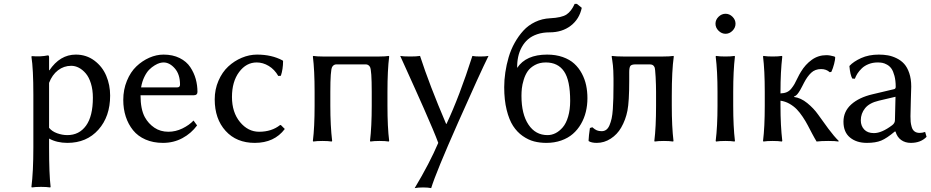

<svg xmlns="http://www.w3.org/2000/svg" viewBox="-20 -718 4740 978"><path d="M230 -295.9V-66.9Q244.6 -48.8 270.8 -39.3Q296.9 -29.8 323.2 -29.8Q383.3 -29.8 418.2 -77.9Q453.1 -126 453.1 -220.2Q453.1 -260.7 443.1 -293Q433.1 -325.2 416.7 -344.2Q400.4 -363.3 381.6 -373Q362.8 -382.8 342.8 -382.8Q305.2 -382.8 275.4 -359.9Q245.6 -336.9 230 -295.9ZM366.2 -439.9Q419.9 -439.9 460.7 -409.4Q501.5 -378.9 521.2 -332Q541 -285.2 541 -231Q541 -124.5 481.2 -57.4Q421.4 9.8 323.2 9.8Q270 9.8 230 -12.2V33.2Q230 168.5 237.8 233.9L235.8 236.8Q217.3 233.9 189 233.9Q160.2 233.9 142.1 236.8L140.1 233.9Q149.9 156.2 149.9 33.2V-234.9Q149.9 -367.7 140.1 -429.2L142.1 -432.1Q187.5 -428.2 224.1 -436Q230 -436 230 -425.8V-363.8L231 -358.9Q285.2 -439.9 366.2 -439.9Z M698.7 -272.9H882.8Q897 -272.9 897 -287.1Q897 -339.4 870.4 -369.6Q843.8 -399.9 813 -399.9Q804.7 -399.9 793.7 -397Q782.7 -394 767.8 -385Q752.9 -376 739.7 -362.8Q726.6 -349.6 715.1 -325.9Q703.6 -302.2 698.7 -272.9ZM965.8 -104 983.9 -79.1Q954.1 -38.6 909.2 -14.4Q864.3 9.8 810.1 9.8Q760.3 9.8 721.2 -7.3Q682.1 -24.4 657.7 -54.7Q633.3 -85 620.6 -124Q607.9 -163.1 607.9 -209Q607.9 -261.7 626.5 -306.6Q645 -351.6 674.8 -379.9Q704.6 -408.2 740.7 -424.1Q776.9 -439.9 813 -439.9Q859.9 -439.9 895 -422.4Q930.2 -404.8 949.2 -376Q968.3 -347.2 977.1 -315.4Q985.8 -283.7 985.8 -250Q985.8 -232.9 967.8 -232.9H695.8Q695.8 -161.6 717.8 -121.1Q735.8 -88.4 766.4 -67.6Q796.9 -46.9 837.9 -46.9Q874.5 -46.9 909.2 -63.7Q943.8 -80.6 965.8 -104Z M1287.6 -399.9Q1234.4 -399.9 1198 -351.1Q1161.6 -302.2 1161.6 -224.1Q1161.6 -146 1202.4 -96.4Q1243.2 -46.9 1299.8 -46.9Q1363.8 -46.9 1406.7 -81.1H1410.6L1430.7 -61Q1377.4 9.8 1277.8 9.8Q1184.6 9.8 1129.2 -51.3Q1073.7 -112.3 1073.7 -211.9Q1073.7 -262.7 1092.8 -306.6Q1111.8 -350.6 1142.6 -379.2Q1173.3 -407.7 1211.7 -423.8Q1250 -439.9 1289.6 -439.9Q1363.8 -439.9 1419.4 -410.2L1421.9 -407.2Q1421.9 -365.7 1410.6 -332L1397.5 -331.1Q1378.4 -364.3 1348.9 -382.1Q1319.3 -399.9 1287.6 -399.9Z M1622.6 -430.2H1913.6Q1942.4 -430.2 1960.4 -433.1L1962.4 -430.2Q1953.6 -360.4 1953.6 -250V-180.2Q1953.6 -69.8 1962.4 0L1960.4 2.9Q1942.4 0 1913.6 0Q1884.8 0 1866.7 2.9L1864.7 0Q1873.5 -73.2 1873.5 -180.2V-250Q1873.5 -360.8 1864.7 -377Q1856.9 -390.1 1842.8 -390.1H1693.8Q1679.7 -390.1 1671.9 -377Q1662.6 -360.4 1662.6 -250V-180.2Q1662.6 -77.6 1671.9 0L1669.4 2.9Q1651.4 0 1622.6 0Q1593.8 0 1575.7 2.9L1573.7 0Q1582.5 -69.8 1582.5 -180.2V-250Q1582.5 -360.4 1573.7 -430.2L1575.7 -433.1Q1594.2 -430.2 1622.6 -430.2Z M2018.6 -433.1Q2033.2 -430.2 2070.3 -430.2Q2101.1 -430.2 2119.6 -433.1Q2167.5 -285.6 2252.4 -86.9H2254.4Q2320.3 -227.1 2386.2 -433.1Q2399.4 -430.2 2425.3 -430.2Q2453.6 -430.2 2468.3 -433.1Q2426.8 -349.6 2314 -95.2Q2201.2 159.2 2176.3 240.2Q2160.6 236.8 2135.3 236.8Q2109.4 236.8 2092.3 240.2Q2168 113.8 2212.4 9.8Q2202.6 -17.1 2183.8 -61.8Q2165 -106.4 2139.4 -164.6Q2113.8 -222.7 2095.2 -263.7Q2076.7 -304.7 2049.6 -364.7Q2022.5 -424.8 2018.6 -433.1Z M2918.5 -698.2 2943.4 -678.2Q2931.2 -620.6 2887.2 -586.9Q2843.3 -553.2 2779.3 -553.2Q2744.6 -553.2 2716.6 -543.7Q2688.5 -534.2 2669.4 -517.6Q2650.4 -501 2637.7 -477.8Q2625 -454.6 2619.4 -428.2Q2613.8 -401.9 2614.3 -372.1Q2659.2 -439.9 2767.1 -439.9Q2811 -439.9 2846.4 -427.5Q2881.8 -415 2905 -393.8Q2928.2 -372.6 2943.6 -343.8Q2959 -314.9 2965.6 -283.7Q2972.2 -252.4 2972.2 -217.8Q2972.2 -181.6 2964.1 -148.4Q2956.1 -115.2 2939.2 -86.2Q2922.4 -57.1 2897.9 -35.9Q2873.5 -14.6 2838.9 -2.4Q2804.2 9.8 2763.2 9.8Q2729.5 9.8 2700.2 2.2Q2670.9 -5.4 2642.3 -25.4Q2613.8 -45.4 2593.5 -76.7Q2573.2 -107.9 2560.8 -158.2Q2548.3 -208.5 2548.3 -273.9Q2548.3 -311 2554 -349.4Q2559.6 -387.7 2571 -426.8Q2582.5 -465.8 2601.8 -500.2Q2621.1 -534.7 2646 -562Q2670.9 -589.4 2706.1 -606.2Q2741.2 -623 2782.2 -625Q2840.8 -627.9 2865.5 -644Q2890.1 -660.2 2907.2 -698.2ZM2760.3 -399.9Q2728.5 -399.9 2704.6 -386.7Q2680.7 -373.5 2668 -355.2Q2655.3 -336.9 2647.7 -311.8Q2640.1 -286.6 2638.2 -267.8Q2636.2 -249 2636.2 -230Q2636.2 -136.7 2671.9 -83.3Q2707.5 -29.8 2769 -29.8Q2790 -29.8 2809.6 -39.6Q2829.1 -49.3 2846.4 -69.3Q2863.8 -89.4 2874 -124.3Q2884.3 -159.2 2884.3 -204.1Q2884.3 -309.1 2853 -354.5Q2821.8 -399.9 2760.3 -399.9Z M3361.8 0Q3333 0 3314.9 2.9L3313 0Q3321.8 -69.8 3321.8 -180.2V-250Q3321.8 -283.2 3319.6 -325.7Q3317.4 -368.2 3314 -376Q3310.1 -383.8 3304.4 -387Q3298.8 -390.1 3288.1 -390.1H3218.8Q3196.3 -390.1 3190.7 -381.8Q3185.1 -373.5 3185.1 -350.1V-306.2Q3185.1 -200.7 3176 -154.3Q3167 -107.9 3144 -67.9Q3124 -33.2 3090.8 -11.7Q3057.6 9.8 3020 9.8Q2993.2 9.8 2979 1L2978 -2Q2979 -27.3 2984.9 -65.9L2997.1 -69.8Q3010.3 -58.1 3020.3 -54Q3030.3 -49.8 3044.9 -49.8Q3058.1 -49.8 3068.1 -57.1Q3078.1 -64.5 3084.7 -80.1Q3091.3 -95.7 3095.5 -114.5Q3099.6 -133.3 3101.6 -162.1Q3103.5 -190.9 3104.2 -218Q3105 -245.1 3105 -283.2V-318.8Q3105 -339.8 3104 -357.9Q3103 -376 3102.1 -384.8Q3101.1 -393.6 3098.9 -408.9Q3096.7 -424.3 3095.7 -430.2L3096.7 -433.1Q3119.6 -430.2 3153.8 -430.2H3358.9Q3374 -430.2 3387 -430.9Q3399.9 -431.6 3405.3 -432.6L3410.6 -433.1L3412.1 -430.2Q3401.9 -358.9 3401.9 -230V-180.2Q3401.9 -73.2 3410.6 0L3408.7 2.9Q3390.1 0 3361.8 0Z M3640.1 -561.5Q3624.5 -577.1 3624.5 -597.2Q3624.5 -617.2 3640.1 -632.6Q3655.8 -647.9 3675.8 -647.9Q3695.8 -647.9 3711.2 -632.6Q3726.6 -617.2 3726.6 -597.2Q3726.6 -577.1 3711.2 -561.5Q3695.8 -545.9 3675.8 -545.9Q3655.8 -545.9 3640.1 -561.5ZM3634.8 -180.2V-250Q3634.8 -356.4 3625.5 -430.2L3627.4 -433.1Q3646 -430.2 3674.8 -430.2Q3703.6 -430.2 3721.7 -433.1L3723.6 -430.2Q3714.8 -356.9 3714.8 -250V-180.2Q3714.8 -73.2 3723.6 0L3721.7 2.9Q3703.6 0 3674.8 0Q3645.5 0 3627.4 2.9L3625.5 0Q3634.8 -73.7 3634.8 -180.2Z M3875.5 -180.2V-250Q3875.5 -360.4 3866.7 -430.2L3868.7 -433.1Q3887.2 -430.2 3915.5 -430.2Q3944.3 -430.2 3962.4 -433.1L3964.8 -430.2Q3955.6 -352.5 3955.6 -250V-242.2Q3974.1 -242.7 3987.5 -248.5Q4001 -254.4 4010.7 -266.6Q4020.5 -278.8 4026.9 -290Q4033.2 -301.3 4042.5 -320.6Q4051.8 -339.8 4059.6 -352.1Q4082 -389.6 4115 -413.3Q4147.9 -437 4189.5 -437Q4206.5 -437 4230.5 -430.2L4234.4 -425.8Q4234.4 -415 4228.8 -392.6Q4223.1 -370.1 4214.8 -352.1L4206.5 -350.1Q4189 -366.2 4162.6 -366.2Q4131.8 -366.2 4111.8 -347.2Q4091.8 -328.1 4075.7 -296.9Q4074.2 -293.5 4066.4 -278.8Q4058.6 -264.2 4056.2 -259.8Q4053.7 -255.4 4047.6 -246.3Q4041.5 -237.3 4036.1 -232.9Q4030.8 -228.5 4024.4 -226.1V-224.1Q4059.1 -219.7 4092 -192.9Q4125 -166 4147 -134.8Q4168.9 -103.5 4199.2 -62.7Q4229.5 -22 4252.4 0L4250.5 2.9Q4237.3 0 4198.7 0Q4162.1 0 4139.6 2.9Q4130.4 -11.7 4117.2 -36.6Q4104 -61.5 4094 -80.8Q4084 -100.1 4068.8 -122.8Q4053.7 -145.5 4038.3 -161.4Q4022.9 -177.2 4001.5 -189.5Q3980 -201.7 3955.6 -205.1V-180.2Q3955.6 -77.6 3964.8 0L3962.4 2.9Q3944.3 0 3915.5 0Q3886.7 0 3868.7 2.9L3866.7 0Q3875.5 -69.8 3875.5 -180.2Z M4541.5 -225.1 4456.5 -205.1Q4408.2 -193.8 4386.5 -166.7Q4364.7 -139.6 4364.7 -105Q4364.7 -77.1 4381.8 -58.6Q4398.9 -40 4431.6 -40Q4471.2 -40 4524.4 -80.1Q4538.6 -90.8 4538.6 -106ZM4541.5 -47.9H4537.6Q4497.1 -13.7 4468.8 -2Q4440.4 9.8 4395.5 9.8Q4342.8 9.8 4309.6 -17.6Q4276.4 -44.9 4276.4 -98.1Q4276.4 -150.4 4315.9 -186Q4355.5 -221.7 4424.3 -237.8L4535.6 -264.2Q4542.5 -266.6 4542.5 -275.9Q4542.5 -308.1 4536.1 -331.8Q4529.8 -355.5 4520.8 -368.4Q4511.7 -381.3 4498.3 -388.7Q4484.9 -396 4474.4 -397.9Q4463.9 -399.9 4450.7 -399.9Q4425.8 -399.9 4404.8 -391.6Q4383.8 -383.3 4370.1 -370.1Q4356.4 -356.9 4347.9 -343.8Q4339.4 -330.6 4334.5 -316.9L4321.3 -317.9Q4310.5 -336.9 4306.6 -381.8Q4327.1 -404.3 4366.2 -422.1Q4405.3 -439.9 4456.5 -439.9Q4481.4 -439.9 4503.2 -436Q4524.9 -432.1 4547.4 -421.1Q4569.8 -410.2 4585.7 -392.6Q4601.6 -375 4611.6 -345.5Q4621.6 -315.9 4621.6 -276.9Q4621.6 -273.4 4619.6 -208Q4617.7 -142.6 4617.7 -126Q4617.7 -108.9 4618.7 -97.9Q4619.6 -86.9 4623.8 -71.8Q4627.9 -56.6 4638.2 -48.8Q4648.4 -41 4664.6 -41Q4678.2 -41 4692.4 -45.9L4699.7 -21Q4669.9 9.8 4619.6 9.8Q4590.8 9.8 4570.3 -4.9Q4549.8 -19.5 4541.5 -47.9Z"/></svg>

Font: Linear Smooth
Style: Regular
Weight: 400
Designer: Philipp H. Poll, Flanker
Foundry: Philipp H. Poll, reworked by Flanker
Version: Version 1.061 | FøM Fix